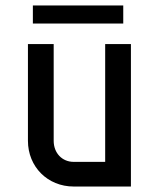

<svg xmlns="http://www.w3.org/2000/svg" viewBox="-20 -681 580 701"><path d="M458 -520H364V-90H249C207 -90 176 -122 176 -167V-520H82V-167C82 -72 154 0 249 0H458ZM100 -595H430V-661H100Z"/></svg>

Font: Grotesk 02 Mince
Style: Bold
Weight: 400
Designer: Frank Adebiaye, contributions by Jérémy Landes, Ariel Martín Pérez
Foundry: Velvetyne Type Foundry
Version: Version 3.000;Glyphs 3.1.2 (3150)